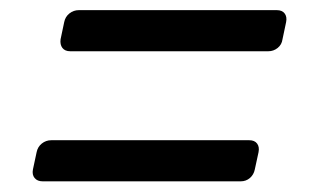

<svg xmlns="http://www.w3.org/2000/svg" viewBox="-20 -484 612 369"><path d="M62 -135.5Q51.8 -135.5 46.5 -141.9Q41.3 -148.3 43.3 -158.4L50.4 -191.6Q52.4 -201.7 60.3 -208.1Q68.3 -214.5 78.5 -214.5H459.1Q469.3 -214.5 474.1 -208.1Q478.9 -201.7 476.9 -191.6L469.7 -158.4Q467.7 -148.3 460.3 -141.9Q452.8 -135.5 442.6 -135.5ZM115 -385.5Q104.8 -385.5 99.9 -391.9Q95.1 -398.3 96.4 -408.4L103.4 -441.6Q105.4 -451.7 113.3 -458.1Q121.3 -464.5 131.5 -464.5H512.1Q522.3 -464.5 527.1 -458.1Q531.9 -451.7 529.9 -441.6L522.9 -408.4Q521.6 -398.3 513.7 -391.9Q505.8 -385.5 495.6 -385.5Z"/></svg>

Font: Rubik Light
Style: Italic
Weight: 300
Italic angle: -12°
Designer: Hubert and Fischer
Foundry: Hubert and Fischer
Version: Version 2.300;gftools[0.9.30]